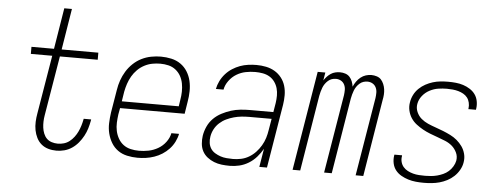

<svg xmlns="http://www.w3.org/2000/svg" viewBox="-49 -864 2599 1001"><g transform="rotate(5 1250.0 -363.5)"><path d="M274 8Q251 8 230.5 2Q210 -4 194.5 -17Q179 -30 169.5 -49Q160 -68 156 -89Q152 -110 153 -132.5Q154 -155 158 -177L209 -483H97V-520H215L250 -735H290L255 -520H447V-483H249L197 -171Q194 -154 193.5 -137.5Q193 -121 195 -105.5Q197 -90 203 -75Q209 -60 219.5 -49.5Q230 -39 245.5 -34Q261 -29 278 -29Q293 -29 309 -33.5Q325 -38 338.5 -48.5Q352 -59 362.5 -73Q373 -87 380 -102Q387 -117 392 -133Q397 -149 400 -165L401 -170H440L439 -163Q435 -142 429 -122Q423 -102 412.5 -82.5Q402 -63 387.5 -45.5Q373 -28 354.5 -15.5Q336 -3 315 2.5Q294 8 274 8Z M698 8Q670 8 643 2Q616 -4 595 -19Q574 -34 560.5 -56.5Q547 -79 540.5 -105Q534 -131 535 -159Q536 -187 540 -215L560 -335Q564 -361 572.5 -385.5Q581 -410 595 -433Q609 -456 629 -475Q649 -494 673 -506Q697 -518 723 -523Q749 -528 774 -528Q802 -528 829 -522Q856 -516 877.5 -501Q899 -486 913 -463.5Q927 -441 933 -415Q939 -389 938.5 -361Q938 -333 933 -305L923 -242H585L579 -209Q576 -187 575 -165Q574 -143 578.5 -122Q583 -101 593.5 -82.5Q604 -64 620.5 -51.5Q637 -39 658.5 -34Q680 -29 702 -29Q727 -29 752.5 -34Q778 -39 801.5 -52.5Q825 -66 841.5 -88Q858 -110 863 -135H903Q899 -114 888.5 -93Q878 -72 862 -55Q846 -38 826.5 -25.5Q807 -13 785 -5.5Q763 2 741.5 5Q720 8 698 8ZM591 -278H889L894 -311Q898 -333 898.5 -355Q899 -377 895 -398Q891 -419 881 -437Q871 -455 854.5 -468Q838 -481 817 -486Q796 -491 774 -491Q753 -491 732 -487Q711 -483 691 -472.5Q671 -462 655 -446Q639 -430 628 -411Q617 -392 610 -371Q603 -350 599 -329Z M1181 8Q1159 8 1138 5.5Q1117 3 1098 -4.5Q1079 -12 1063 -24.5Q1047 -37 1037.5 -54.5Q1028 -72 1026 -93.5Q1024 -115 1027 -136Q1031 -161 1042 -185Q1053 -209 1071.5 -227.5Q1090 -246 1114 -258.5Q1138 -271 1162 -278.5Q1186 -286 1211 -288.5Q1236 -291 1260 -291H1383L1391 -339Q1394 -359 1394 -378.5Q1394 -398 1389 -416Q1384 -434 1373 -449.5Q1362 -465 1346 -474.5Q1330 -484 1310.5 -487.5Q1291 -491 1271 -491Q1246 -491 1221 -486Q1196 -481 1173.5 -467.5Q1151 -454 1134.5 -431.5Q1118 -409 1114 -385H1074Q1078 -406 1088 -426.5Q1098 -447 1113.5 -464.5Q1129 -482 1148.5 -494.5Q1168 -507 1188.5 -514.5Q1209 -522 1231 -525Q1253 -528 1274 -528Q1300 -528 1324.5 -523Q1349 -518 1369.5 -506Q1390 -494 1405 -475Q1420 -456 1427 -432.5Q1434 -409 1434 -383.5Q1434 -358 1430 -333L1375 0H1335L1351 -96Q1338 -73 1320 -52.5Q1302 -32 1279 -18Q1256 -4 1231 2Q1206 8 1181 8ZM1194 -29Q1215 -29 1236.5 -33.5Q1258 -38 1277.5 -49.5Q1297 -61 1312.5 -77.5Q1328 -94 1339.5 -113.5Q1351 -133 1357.5 -154Q1364 -175 1367 -196L1377 -255H1260Q1240 -255 1220 -253Q1200 -251 1180 -245.5Q1160 -240 1141 -231Q1122 -222 1106 -207.5Q1090 -193 1080 -174Q1070 -155 1067 -135Q1064 -118 1066.5 -101.5Q1069 -85 1077.5 -72Q1086 -59 1100 -50.5Q1114 -42 1129 -37Q1144 -32 1161 -30.5Q1178 -29 1194 -29Z M1509 0 1595 -520H1635L1628 -478Q1635 -489 1644 -498.5Q1653 -508 1663.5 -515Q1674 -522 1686.5 -525Q1699 -528 1711 -528Q1726 -528 1739.5 -523.5Q1753 -519 1762 -509Q1771 -499 1776 -486Q1781 -473 1783 -459Q1789 -473 1798 -486Q1807 -499 1819.5 -509Q1832 -519 1846.5 -523.5Q1861 -528 1876 -528Q1890 -528 1904 -523.5Q1918 -519 1926.5 -509.5Q1935 -500 1940.5 -487Q1946 -474 1948 -460Q1950 -446 1949 -431.5Q1948 -417 1945 -403L1879 0H1839L1907 -410Q1909 -424 1909 -438.5Q1909 -453 1903 -465.5Q1897 -478 1885 -485Q1873 -492 1858 -492Q1847 -492 1836.5 -488.5Q1826 -485 1817 -477Q1808 -469 1801.5 -459.5Q1795 -450 1791 -439.5Q1787 -429 1784 -418Q1781 -407 1779 -396L1714 0H1674L1742 -410Q1744 -424 1744 -438.5Q1744 -453 1738 -465.5Q1732 -478 1720 -485Q1708 -492 1693 -492Q1682 -492 1671.5 -488.5Q1661 -485 1652 -477Q1643 -469 1636.5 -459.5Q1630 -450 1626 -439.5Q1622 -429 1619 -418Q1616 -407 1614 -396L1549 0Z M2196 8Q2175 8 2154.5 6Q2134 4 2114.5 -2Q2095 -8 2077.5 -18Q2060 -28 2048 -43Q2036 -58 2031.5 -78Q2027 -98 2030 -119L2031 -125H2071V-121Q2068 -105 2072 -90Q2076 -75 2085.5 -64Q2095 -53 2108.5 -46Q2122 -39 2137 -35Q2152 -31 2168 -30Q2184 -29 2200 -29Q2216 -29 2231.5 -30.5Q2247 -32 2262.5 -36Q2278 -40 2293.5 -47Q2309 -54 2321.5 -65Q2334 -76 2343 -91Q2352 -106 2355 -121Q2359 -144 2349.5 -164Q2340 -184 2324.5 -197.5Q2309 -211 2288.5 -219.5Q2268 -228 2248 -235Q2228 -242 2207.5 -250Q2187 -258 2169 -268Q2151 -278 2134 -291Q2117 -304 2105.5 -321.5Q2094 -339 2089 -360.5Q2084 -382 2088 -404Q2091 -424 2100.5 -443Q2110 -462 2125.5 -477Q2141 -492 2159.5 -502Q2178 -512 2197.5 -518Q2217 -524 2237 -526Q2257 -528 2277 -528Q2298 -528 2318 -526Q2338 -524 2356.5 -518Q2375 -512 2391.5 -501.5Q2408 -491 2419 -476Q2430 -461 2434 -441Q2438 -421 2435 -401L2434 -395H2394L2395 -399Q2397 -414 2393.5 -429Q2390 -444 2381.5 -455Q2373 -466 2360.5 -473Q2348 -480 2334 -484Q2320 -488 2304.5 -489.5Q2289 -491 2274 -491Q2252 -491 2229 -487.5Q2206 -484 2184 -472.5Q2162 -461 2146.5 -441.5Q2131 -422 2127 -399Q2123 -377 2132 -356.5Q2141 -336 2157 -322.5Q2173 -309 2192.5 -300.5Q2212 -292 2232.5 -285Q2253 -278 2273 -270Q2293 -262 2312 -252.5Q2331 -243 2347 -229.5Q2363 -216 2375 -199Q2387 -182 2392.5 -160.5Q2398 -139 2394 -116Q2391 -96 2380 -76.5Q2369 -57 2353 -42Q2337 -27 2317.5 -17Q2298 -7 2278 -1.5Q2258 4 2237 6Q2216 8 2196 8Z"/></g></svg>

Font: Iosevka Extralight Oblique
Style: Regular
Weight: 200
Italic angle: -9°
Monospace: yes
Designer: Belleve Invis
Foundry: Belleve Invis
Version: Version 32.5.0; ttfautohint (v1.8.4)